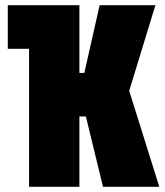

<svg xmlns="http://www.w3.org/2000/svg" viewBox="-20 -720 636 740"><path d="M10 -532V-700H286V-439H305L364 -700H579L478 -370L594 0H377L311 -271H286V0H92V-532Z"/></svg>

Font: Tektur Condensed ExtraBold
Style: Regular
Weight: 800
Width: 3
Designer: Adam Jagosz
Foundry: Adam Jagosz
Version: Version 1.005;gftools[0.9.30]